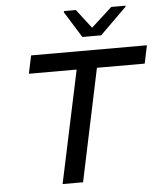

<svg xmlns="http://www.w3.org/2000/svg" viewBox="-60 -957 853 1009"><g transform="rotate(-5 367.0 -452.5)"><path d="M229 0 355 -593H103L123 -688H734L714 -593H462L337 0ZM400 -761 314 -899 316 -905H378L455 -805L565 -905H641L639 -899L499 -761Z"/></g></svg>

Font: Saira Expanded Medium
Style: Italic
Weight: 500
Width: 7
Italic angle: -12°
Designer: Hector Gatti with collaboration of the Omnibus-Type team
Foundry: Omnibus-Type
Version: Version 1.101